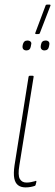

<svg xmlns="http://www.w3.org/2000/svg" viewBox="-20 -808 240 834"><path d="M91 6Q71 6 58.5 -3.5Q46 -13 42 -33.5Q38 -54 43 -89L104 -474Q105 -479 110 -479H121Q127 -479 126 -474L64 -89Q57 -47 66 -31Q75 -15 95 -15Q106 -15 115 -17Q124 -19 132 -21Q139 -25 138 -18L135 -6Q134 -2 132 -1Q124 2 113.5 4Q103 6 91 6ZM137 -660Q131 -660 134 -667L178 -784Q179 -788 184 -788H196Q198 -788 199 -786.5Q200 -785 199 -783L153 -664Q152 -660 146 -660ZM95 -589Q86 -589 81.5 -594Q77 -599 78 -608L79 -614Q83 -632 99 -632Q108 -632 113 -627Q118 -622 115 -613L114 -607Q111 -589 95 -589ZM173 -589Q165 -589 160.5 -594Q156 -599 157 -608L158 -614Q161 -632 178 -632Q187 -632 191.5 -627Q196 -622 194 -613L193 -607Q190 -589 173 -589Z"/></svg>

Font: Sofia Sans Extra Condensed Thin
Style: Italic
Weight: 250
Italic angle: -9°
Version: Version 4.100